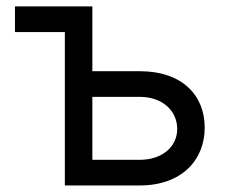

<svg xmlns="http://www.w3.org/2000/svg" viewBox="-20 -565 695 585"><path d="M261.4 -545.5H25.6V-467.3H177.6V0H406.2C534.1 0 603.7 -78.1 603.7 -176.1C603.7 -275.6 534.1 -348 406.2 -348H261.4ZM261.4 -78.1V-269.9H406.2C472.7 -269.9 519.9 -229.4 519.9 -171.9C519.9 -116.8 472.7 -78.1 406.2 -78.1Z"/></svg>

Font: Magic Ui Pro
Style: Regular
Weight: 400
Designer: Stefan Endress, Andreas Faust
Version: Version 1.000;FEAKit 1.0